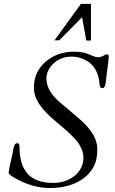

<svg xmlns="http://www.w3.org/2000/svg" viewBox="-20 -971 592 991"><path d="M80.6 -214.8Q80.6 -120.1 123 -73.5Q165.5 -26.9 255.4 -26.9Q316.9 -26.9 362.3 -61.5Q410.6 -99.6 410.6 -158.2Q410.6 -208 360.4 -261.2Q346.2 -275.9 331.3 -289.8Q316.4 -303.7 296.6 -319.8Q276.9 -335.9 257.1 -353.3Q237.3 -370.6 219 -389.2Q200.7 -407.7 186.5 -428.2Q154.8 -473.1 154.8 -517.8Q154.8 -562.5 171.9 -596.7Q189 -630.9 217.8 -654.3Q277.3 -704.1 359.9 -704.1Q405.3 -704.1 429.2 -694.3Q453.1 -684.6 463.9 -680.2Q474.6 -675.8 485.6 -675.8Q496.6 -675.8 502.7 -678.2Q508.8 -680.7 513.7 -683.3Q518.6 -686 522.9 -688.5Q527.3 -690.9 531.7 -690.9Q541.5 -689.5 541.3 -681.4Q541 -673.3 540.5 -668.5Q540 -663.6 539.1 -653.3Q533.7 -608.4 530.8 -587.4Q527.8 -566.4 527.1 -556.4Q526.4 -546.4 524.4 -537.1Q520.5 -516.1 509.3 -516.1Q495.6 -516.1 494.6 -531.2Q488.3 -634.8 407.2 -667.5Q379.9 -678.7 349.6 -678.7Q319.3 -678.7 297.1 -669.4Q274.9 -660.2 257.8 -644.5Q219.7 -609.9 219.7 -564.9Q219.7 -500 294.9 -438Q315.4 -421.4 337.2 -402.3Q358.9 -383.3 385 -361.6Q411.1 -339.8 432.6 -314.9Q482.4 -258.3 482.4 -201.2Q482.4 -144 461.7 -107.4Q440.9 -70.8 406.2 -46.9Q338.9 -0.5 236.8 -0.5Q156.2 -0.5 73.2 -43Q46.9 -56.6 36.1 -65.4Q24.4 -75.7 24.4 -79.1Q28.3 -108.4 35.2 -136.2Q42 -164.1 45.2 -181.2Q48.3 -198.2 49.3 -204.6Q50.3 -210.9 52.7 -216.8Q57.6 -231.9 69.1 -231.9Q80.6 -231.9 80.6 -214.8ZM285.6 -762.7H261.2L397.9 -951.2H449.7V-761.7H425.3L403.8 -882.3Z"/></svg>

Font: Cardo-Italic
Style: Italic
Weight: 400
Italic angle: -12°
Designer: David J. Perry
Foundry: David J. Perry
Version: Version 0.991